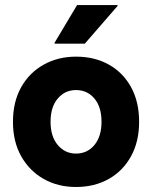

<svg xmlns="http://www.w3.org/2000/svg" viewBox="-20 -736 607 766"><path d="M283.3 10Q210.8 10 154.2 -22.1Q97.5 -54.2 64.6 -112.5Q31.7 -170.8 31.7 -250Q31.7 -330 64.6 -388.3Q97.5 -446.7 154.6 -478.3Q211.7 -510 283.3 -510Q357.5 -510 414.2 -478.3Q470.8 -446.7 502.9 -388.3Q535 -330 535 -250Q535 -170.8 502.5 -112.1Q470 -53.3 413.3 -21.7Q356.7 10 283.3 10ZM283.3 -123.3Q328.3 -123.3 356.7 -157.5Q385 -191.7 385 -250Q385 -309.2 356.7 -342.9Q328.3 -376.7 283.3 -376.7Q239.2 -376.7 210.4 -342.9Q181.7 -309.2 181.7 -250Q181.7 -191.7 210.4 -157.5Q239.2 -123.3 283.3 -123.3ZM197.5 -561.7V-565L287.5 -715.8H449.2V-712.5L318.3 -561.7Z"/></svg>

Font: Funnel Sans Light ExtraBold
Style: Regular
Weight: 800
Version: Version 1.000